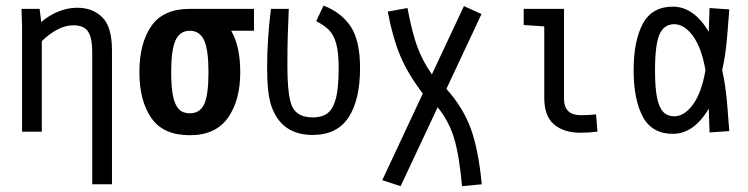

<svg xmlns="http://www.w3.org/2000/svg" viewBox="-20 -469 2665 684"><path d="M308.6 -282.2Q308.6 -334 293.9 -356.4Q279.3 -378.9 241.2 -378.9Q212.9 -378.9 183.6 -363.3Q154.3 -347.7 128.9 -322.3V0H58.6V-374L56.6 -437.5H121.1L127 -390.6Q154.3 -414.1 187.5 -427.7Q220.7 -441.4 254.9 -441.4Q310.5 -441.4 344.7 -407.2Q378.9 -373 378.9 -290V187.5H308.6Z M656.2 12.7Q561.5 12.7 519 -48.8Q476.6 -110.4 476.6 -211.9Q476.6 -314.5 519 -376Q561.5 -437.5 656.2 -437.5H884.8V-359.4H803.7Q835.9 -303.7 835.9 -211.9Q835.9 -111.3 792 -49.3Q748 12.7 656.2 12.7ZM656.2 -65.4Q692.4 -65.4 707.5 -98.1Q722.7 -130.9 722.7 -211.9Q722.7 -292 707 -325.7Q691.4 -359.4 656.2 -359.4Q621.1 -359.4 605.5 -325.7Q589.8 -292 589.8 -211.9Q589.8 -157.2 596.7 -125.5Q603.5 -93.8 617.7 -79.6Q631.8 -65.4 656.2 -65.4Z M1008.8 -437.5Q1003.9 -335.9 1003.9 -254.9V-229.5Q1003.9 -148.4 1014.6 -107.4Q1028.3 -50.8 1093.8 -50.8Q1128.9 -50.8 1148.4 -66.9Q1168 -83 1177.2 -120.6Q1186.5 -158.2 1186.5 -226.6Q1186.5 -282.2 1177.7 -313.5Q1168.9 -344.7 1152.8 -361.3Q1136.7 -377.9 1106.4 -393.6L1132.8 -449.2Q1197.3 -423.8 1230 -373.5Q1262.7 -323.2 1262.7 -226.6Q1262.7 -113.3 1221.7 -50.8Q1180.7 11.7 1093.8 11.7Q983.4 11.7 947.3 -89.8Q931.6 -132.8 931.6 -227.5Q931.6 -331.1 945.3 -437.5Z M1341.8 172.9 1486.3 -135.7Q1432.6 -206.1 1405.8 -270.5Q1378.9 -335 1361.3 -427.7L1431.6 -440.4Q1447.3 -356.4 1465.8 -304.7Q1484.4 -252.9 1518.6 -204.1L1632.8 -447.3L1695.3 -418.9L1570.3 -152.3Q1629.9 -85.9 1657.2 -10.7Q1684.6 64.5 1696.3 187.5L1626 194.3Q1616.2 85 1597.7 23.4Q1579.1 -38.1 1539.1 -86.9L1407.2 194.3Z M1989.3 -437.5V-116.2Q1989.3 -88.9 2003.9 -73.7Q2018.6 -58.6 2050.8 -58.6Q2074.2 -58.6 2103.5 -61.5L2108.4 0Q2078.1 3.9 2047.9 3.9Q1989.3 3.9 1954.1 -25.4Q1918.9 -54.7 1918.9 -121.1V-375L1845.7 -379.9V-437.5Z M2377 7.8Q2302.7 7.8 2270 -53.2Q2237.3 -114.3 2237.3 -218.8Q2237.3 -323.2 2270 -384.3Q2302.7 -445.3 2377 -445.3Q2414.1 -445.3 2446.3 -422.9Q2478.5 -400.4 2504.9 -355.5L2507.8 -440.4L2578.1 -435.5L2571.3 -348.6Q2565.4 -272.5 2552.7 -218.8Q2565.4 -165 2571.3 -88.9L2578.1 -2L2507.8 2.9L2504.9 -82Q2478.5 -37.1 2446.3 -14.6Q2414.1 7.8 2377 7.8ZM2381.8 -54.7Q2418 -54.7 2448.7 -96.7Q2479.5 -138.7 2493.2 -218.8Q2479.5 -298.8 2448.7 -340.8Q2418 -382.8 2381.8 -382.8Q2345.7 -382.8 2329.6 -346.7Q2313.5 -310.5 2313.5 -218.8Q2313.5 -156.2 2320.8 -120.6Q2328.1 -85 2343.3 -69.8Q2358.4 -54.7 2381.8 -54.7Z"/></svg>

Font: Sudo Variable
Style: Regular
Weight: 400
Monospace: yes
Designer: Jens Kutilek
Foundry: Jens Kutilek
Version: Version 0.040